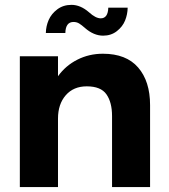

<svg xmlns="http://www.w3.org/2000/svg" viewBox="-20 -759 685 779"><path d="M498 -728Q497.6 -700.7 487.5 -675.8Q477.5 -650.9 454.1 -632.6Q430.7 -614.3 398.4 -614.3Q360.4 -614.3 324.7 -645.5Q311 -657.7 301 -663.8Q291 -669.9 278.3 -669.9Q246.1 -669.9 245.1 -625H166Q166.5 -652.8 177.5 -678Q188.5 -703.1 212.6 -721.2Q236.8 -739.3 270 -739.3Q306.6 -739.3 341.3 -709Q368.2 -684.6 388.7 -684.6Q418 -684.6 419.4 -728ZM60.5 0V-530.8H215.3V-449.7Q246.1 -492.7 293.7 -516.8Q341.3 -541 397.5 -541Q492.2 -541 540.5 -485.1Q588.9 -429.2 588.9 -332.5V0H434.6V-288.1Q434.6 -343.8 411.9 -376.2Q389.2 -408.7 332 -408.7Q278.3 -408.7 246.8 -372.6Q215.3 -336.4 215.3 -277.8V0Z"/></svg>

Font: Epilogue
Style: Bold
Weight: 700
Designer: Tyler Finck
Foundry: Etcetera Type Co
Version: Version 2.112